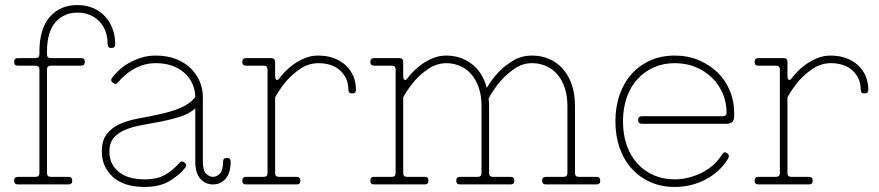

<svg xmlns="http://www.w3.org/2000/svg" viewBox="-20 -730 3478 760"><path d="M136 -525Q136 -616 177 -663Q218 -710 286 -710Q320 -710 347.5 -698.5Q375 -687 394.5 -666.5Q414 -646 425 -617.5Q436 -589 436 -555Q436 -540 421 -540Q406 -540 406 -555Q406 -612 372.5 -646Q339 -680 286 -680Q233 -680 199.5 -642Q166 -604 166 -525V-515Q166 -500 181 -500H301Q316 -500 316 -485Q316 -470 301 -470H181Q166 -470 166 -455V-45Q166 -30 181 -30H251Q266 -30 266 -15Q266 0 251 0H51Q36 0 36 -15Q36 -30 51 -30H121Q136 -30 136 -45V-455Q136 -470 121 -470H51Q36 -470 36 -485Q36 -500 51 -500H121Q136 -500 136 -515Z M553 -20Q605 -20 637.5 -40.5Q670 -61 689 -84Q698 -96 710 -87Q722 -78 713 -66Q691 -38 652 -14Q613 10 553 10Q470 10 426.5 -30Q383 -70 383 -130Q383 -175 403.5 -200.5Q424 -226 456.5 -240Q489 -254 530.5 -261.5Q572 -269 613 -278Q654 -287 691 -301.5Q728 -316 753 -345Q753 -373 742 -397.5Q731 -422 711 -440.5Q691 -459 662 -469.5Q633 -480 597 -480Q569 -480 546 -472.5Q523 -465 504 -453.5Q485 -442 471 -429Q457 -416 448 -405Q439 -393 427 -402Q415 -411 424 -423Q435 -437 451.5 -452.5Q468 -468 490 -480.5Q512 -493 538.5 -501.5Q565 -510 597 -510Q640 -510 674.5 -497Q709 -484 733 -461.5Q757 -439 770 -409Q783 -379 783 -345V-90Q783 -56 795.5 -43Q808 -30 823 -30Q838 -30 850.5 -43Q863 -56 863 -90Q863 -105 878 -105Q893 -105 893 -90Q893 -45 873 -22.5Q853 0 823 0Q793 0 773 -22.5Q753 -45 753 -90V-301Q728 -279 693 -268Q658 -257 620.5 -249.5Q583 -242 545.5 -235.5Q508 -229 478.5 -217.5Q449 -206 431 -185.5Q413 -165 413 -130Q413 -81 449 -50.5Q485 -20 553 -20Z M1069 -45Q1069 -30 1084 -30H1154Q1169 -30 1169 -15Q1169 0 1154 0H954Q939 0 939 -15Q939 -30 954 -30H1024Q1039 -30 1039 -45V-455Q1039 -470 1024 -470H954Q939 -470 939 -485Q939 -500 954 -500H1054Q1069 -500 1069 -485V-429Q1069 -425 1070 -421Q1071 -417 1073 -415Q1075 -413 1078 -413.5Q1081 -414 1085 -419Q1092 -429 1106.5 -444.5Q1121 -460 1141 -474.5Q1161 -489 1186 -499.5Q1211 -510 1239 -510Q1275 -510 1302.5 -499.5Q1330 -489 1349.5 -470.5Q1369 -452 1379 -427.5Q1389 -403 1389 -375Q1389 -360 1374 -360Q1359 -360 1359 -375Q1359 -420 1327.5 -450Q1296 -480 1239 -480Q1201 -479 1170 -458.5Q1139 -438 1116 -412Q1090 -382 1069 -345Z M1746 -510Q1803 -510 1846.5 -477.5Q1890 -445 1907 -382Q1928 -418 1955 -446Q1978 -470 2011 -490Q2044 -510 2086 -510Q2122 -510 2153 -497Q2184 -484 2207 -458.5Q2230 -433 2243 -396Q2256 -359 2256 -310V-45Q2256 -30 2271 -30H2341Q2356 -30 2356 -15Q2356 0 2341 0H2141Q2126 0 2126 -15Q2126 -30 2141 -30H2211Q2226 -30 2226 -45V-310Q2226 -353 2214.5 -385Q2203 -417 2184 -438Q2165 -459 2139.5 -469.5Q2114 -480 2086 -480Q2048 -480 2016.5 -458Q1985 -436 1962 -410Q1935 -379 1914 -340Q1915 -332 1915.5 -325Q1916 -318 1916 -310V-45Q1916 -30 1931 -30H2001Q2016 -30 2016 -15Q2016 0 2001 0H1801Q1786 0 1786 -15Q1786 -30 1801 -30H1871Q1886 -30 1886 -45V-310Q1886 -353 1874.5 -385Q1863 -417 1844 -438Q1825 -459 1799.5 -469.5Q1774 -480 1746 -480Q1708 -479 1677 -458.5Q1646 -438 1623 -412Q1597 -382 1576 -345V-45Q1576 -30 1591 -30H1661Q1676 -30 1676 -15Q1676 0 1661 0H1461Q1446 0 1446 -15Q1446 -30 1461 -30H1531Q1546 -30 1546 -45V-455Q1546 -470 1531 -470H1461Q1446 -470 1446 -485Q1446 -500 1461 -500H1561Q1576 -500 1576 -485V-429Q1576 -425 1577 -421Q1578 -417 1580 -415Q1582 -413 1585 -413.5Q1588 -414 1592 -419Q1599 -429 1613.5 -444.5Q1628 -460 1648 -474.5Q1668 -489 1693 -499.5Q1718 -510 1746 -510Z M2651 10Q2598 10 2555 -9Q2512 -28 2481 -62Q2450 -96 2433 -144Q2416 -192 2416 -250Q2416 -308 2433 -356Q2450 -404 2481 -438Q2512 -472 2555 -491Q2598 -510 2651 -510Q2703 -510 2746.5 -491.5Q2790 -473 2821 -442.5Q2852 -412 2869 -371Q2886 -330 2886 -285V-270Q2886 -240 2856 -240H2521Q2506 -240 2506 -255Q2506 -270 2521 -270H2841Q2856 -270 2856 -285Q2856 -324 2841 -359.5Q2826 -395 2798.5 -422Q2771 -449 2733.5 -464.5Q2696 -480 2651 -480Q2606 -480 2568.5 -463.5Q2531 -447 2503.5 -417Q2476 -387 2461 -344.5Q2446 -302 2446 -250Q2446 -197 2461 -154.5Q2476 -112 2503.5 -82Q2531 -52 2568.5 -36Q2606 -20 2651 -20Q2675 -20 2701.5 -26Q2728 -32 2753.5 -44Q2779 -56 2801 -75Q2823 -94 2840 -121Q2847 -132 2859 -123Q2865 -119 2865 -112.5Q2865 -106 2861 -100Q2827 -47 2771 -18.5Q2715 10 2651 10Z M3097 -45Q3097 -30 3112 -30H3182Q3197 -30 3197 -15Q3197 0 3182 0H2982Q2967 0 2967 -15Q2967 -30 2982 -30H3052Q3067 -30 3067 -45V-455Q3067 -470 3052 -470H2982Q2967 -470 2967 -485Q2967 -500 2982 -500H3082Q3097 -500 3097 -485V-429Q3097 -425 3098 -421Q3099 -417 3101 -415Q3103 -413 3106 -413.5Q3109 -414 3113 -419Q3120 -429 3134.5 -444.5Q3149 -460 3169 -474.5Q3189 -489 3214 -499.5Q3239 -510 3267 -510Q3303 -510 3330.5 -499.5Q3358 -489 3377.5 -470.5Q3397 -452 3407 -427.5Q3417 -403 3417 -375Q3417 -360 3402 -360Q3387 -360 3387 -375Q3387 -420 3355.5 -450Q3324 -480 3267 -480Q3229 -479 3198 -458.5Q3167 -438 3144 -412Q3118 -382 3097 -345Z"/></svg>

Font: Nixie One
Style: Regular
Weight: 400
Designer: Jovanny Lemonad
Foundry: Jovanny Lemonad
Version: Version 1.000 2011 initial release